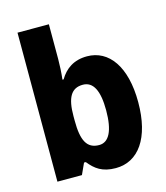

<svg xmlns="http://www.w3.org/2000/svg" viewBox="-114 -848 819 946"><g transform="rotate(-15 295.5 -375.0)"><path d="M224 -583V-760H64V0H189L215 -57H224C256 -17 291 10 360 10C475 10 550 -92 550 -276C550 -458 475 -559 364 -559C297 -559 253 -528 224 -479H218C222 -514 224 -550 224 -583ZM308 -429C361 -429 387 -378 387 -278C387 -174 360 -121 310 -121C247 -121 224 -168 224 -268V-292C224 -384 248 -429 308 -429Z"/></g></svg>

Font: Noto Sans Lao SemiCondensed ExtraBold
Style: Regular
Weight: 800
Width: 4
Designer: Monotype Design Team
Foundry: Monotype Imaging Inc.
Version: Version 2.003